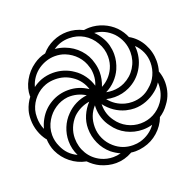

<svg xmlns="http://www.w3.org/2000/svg" viewBox="-109 -695 819 817"><g transform="rotate(-20 300.0 -287.0)"><path d="M310 -246V-241Q310 -200 334 -167Q352 -141 379.8 -126.5Q407.5 -112 439 -112Q470.5 -112 497.8 -126.2Q525 -140.5 544 -167Q567 -200.5 567 -242L566.5 -251Q555.5 -233 538 -219Q516 -201 489.8 -191Q463.5 -181 436 -181Q419.5 -181 398 -186Q371.5 -193 349 -208.5Q326.5 -224 310 -246ZM52 -129Q40.5 -154.5 39 -187L38 -186Q21.5 -207 12.8 -233Q4 -259 4 -286Q4 -309.5 9 -327Q17.5 -356.5 36.5 -381H35Q35 -417.5 53.8 -451.2Q72.5 -485 104 -507Q129 -525 158 -531Q179.5 -556.5 210.8 -570.8Q242 -585 276 -585Q313 -585 347 -568Q363 -570 372 -570Q403.5 -570 433 -557.8Q462.5 -545.5 485 -523Q506 -501 517.5 -473L518 -474Q553.5 -453.5 573.2 -417Q593 -380.5 593 -339Q593 -315.5 586 -291.5L587 -292Q596 -266.5 596 -241Q596 -216 588.5 -192.8Q581 -169.5 566 -150Q549 -125 523 -108.5L524 -108Q510.5 -73 481.8 -47.5Q453 -22 416 -13Q396 -8 378 -8Q368 -8 356.5 -9.5L357 -9Q321.5 11 283 11Q248 11 213 -5Q188 -17 166 -39.5V-39Q128 -46.5 98 -70.5Q68 -94.5 52 -129ZM311 -150Q296 -169.5 288.5 -192.8Q281 -216 281 -241L281.5 -251Q249 -215.5 249 -164Q249 -136 260.8 -110.8Q272.5 -85.5 294 -67Q329.5 -36 377 -36Q395.5 -36 410 -40Q432 -46 450.5 -58.8Q469 -71.5 482 -90Q461 -84 439 -84Q400.5 -84 366.5 -101.2Q332.5 -118.5 311 -150ZM373 -255Q353.5 -255 335.5 -259.5Q362 -225.5 405 -214Q419.5 -210 437 -210Q460 -210 481 -217.8Q502 -225.5 519 -241Q542 -259.5 554 -285.8Q566 -312 566 -341Q566 -367 556 -389.8Q546 -412.5 528 -430Q529 -419 529 -413Q529 -367 505.2 -328.5Q481.5 -290 440 -270Q408.5 -255 373 -255ZM43.5 -231Q49 -253 60 -272Q80.5 -308.5 116.8 -329.8Q153 -351 196 -351Q243.5 -351 283.5 -323.5Q277.5 -344 264.5 -361.5Q251.5 -379 233 -391Q200.5 -413 160 -413Q135.5 -413 116 -406Q87 -395.5 65.8 -372.5Q44.5 -349.5 36 -320Q32 -305.5 32 -286Q32 -255.5 43.5 -231ZM79 -141Q97.5 -97.5 140 -78Q124 -110 124 -146Q124 -177 135.8 -205.8Q147.5 -234.5 169 -256Q187.5 -275.5 212 -287.8Q236.5 -300 263.5 -303Q227.5 -325.5 184 -323Q152.5 -319.5 126.8 -302.2Q101 -285 85 -258Q67 -228 67 -194Q67 -166.5 79 -141ZM107 -433Q132.5 -442 160 -442Q184 -442 207 -435Q230 -428 250 -414Q272 -399.5 288 -377.2Q304 -355 311.5 -329Q321 -351 321 -376Q321 -397.5 316 -411Q308 -441 287 -463.8Q266 -486.5 237 -498Q217 -506 192 -506Q173 -506 154.2 -500Q135.5 -494 119 -483Q100.5 -470.5 87.2 -452Q74 -433.5 68 -411.5Q84 -424 107 -433ZM226 -29Q251.5 -17 280 -17Q297.5 -17 314.5 -21.5Q294.5 -30.5 276 -45Q249 -68 234.5 -100.2Q220 -132.5 220 -168Q220 -197.5 231.8 -224.8Q243.5 -252 264 -274Q243.5 -271 224 -261.5Q204.5 -252 189 -237Q171.5 -218 162.2 -195.2Q153 -172.5 153 -148Q153 -109.5 172 -77.8Q191 -46 226 -29ZM246 -525Q282.5 -511.5 308.2 -483.5Q334 -455.5 343 -419Q349 -398 349 -377Q349 -346 336.5 -314.5Q375.5 -335 394 -375Q405 -398.5 405 -427Q405 -462 387 -492Q369.5 -522.5 340.2 -539.8Q311 -557 275 -557Q234.5 -557 203 -534.5Q225 -533 246 -525ZM374 -284Q402.5 -284 428 -296Q462 -312.5 481.5 -343.5Q501 -374.5 501 -412Q501 -437.5 491.8 -460.8Q482.5 -484 465 -503Q430.5 -537.5 384 -541.5Q401.5 -524.5 412 -506Q422.5 -489 427.8 -468.8Q433 -448.5 433 -428Q433 -395.5 419 -363Q408 -338.5 389 -318.8Q370 -299 345.5 -287Q360 -284 374 -284Z"/></g></svg>

Font: JuliaMono
Style: Regular
Weight: 400
Monospace: yes
Designer: cormullion
Foundry: corm
Version: Version 0.055; ttfautohint (v1.8.4)